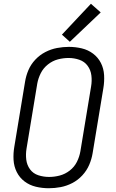

<svg xmlns="http://www.w3.org/2000/svg" viewBox="-20 -992 616 1020"><path d="M239 8Q271 8 302.5 2Q334 -4 364 -19.5Q394 -35 417.5 -60.5Q441 -86 454 -116.5Q467 -147 472 -178L529 -523Q535 -558 533 -593Q531 -628 516 -657.5Q501 -687 474.5 -707Q448 -727 414.5 -735Q381 -743 346 -743Q315 -743 283 -737Q251 -731 221 -715.5Q191 -700 167.5 -675Q144 -650 131 -619.5Q118 -589 113 -557L56 -212Q50 -177 52 -142.5Q54 -108 69 -78Q84 -48 110.5 -28Q137 -8 170.5 0Q204 8 239 8ZM241 -52Q211 -52 183.5 -61Q156 -70 139.5 -92.5Q123 -115 119.5 -144Q116 -173 121 -203L178 -548Q183 -576 196.5 -603Q210 -630 234.5 -649.5Q259 -669 287.5 -676.5Q316 -684 344 -684Q374 -684 401.5 -674.5Q429 -665 445.5 -642.5Q462 -620 465.5 -591Q469 -562 464 -533L407 -188Q402 -159 388.5 -132Q375 -105 350.5 -86Q326 -67 297.5 -59.5Q269 -52 241 -52ZM351 -770 515 -926 463 -972 309 -808Z"/></svg>

Font: Iosevka Sparkle Light Oblique
Style: Regular
Weight: 300
Italic angle: -9°
Designer: Belleve Invis
Foundry: Belleve Invis
Version: Version 4.5.0; ttfautohint (v1.8.3)